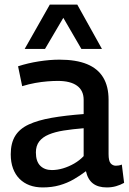

<svg xmlns="http://www.w3.org/2000/svg" viewBox="-20 -810 566 840"><path d="M27 -135Q27 -184 46.5 -215.5Q66 -247 106 -265.5Q146 -284 206 -294.5Q266 -305 346 -311V-373Q346 -414 317 -435Q288 -456 233 -456Q213 -456 187.5 -454Q162 -452 134 -447Q106 -442 77 -433L59 -520Q102 -534 150 -541.5Q198 -549 240 -549Q313 -549 360.5 -529.5Q408 -510 431.5 -471Q455 -432 455 -374V-136Q455 -106 464 -95.5Q473 -85 487 -85Q492 -85 499 -86Q506 -87 513 -90L523 -10Q507 -1 488 4.5Q469 10 447 10Q409 10 386.5 -7.5Q364 -25 356 -61Q331 -42 302.5 -25.5Q274 -9 240.5 0.5Q207 10 167 10Q135 10 109.5 0.5Q84 -9 65.5 -27.5Q47 -46 37 -73Q27 -100 27 -135ZM137 -143Q137 -104 156 -85Q175 -66 207 -66Q231 -66 256 -73.5Q281 -81 304.5 -94.5Q328 -108 346 -127V-249Q297 -245 259 -239Q221 -233 193.5 -221.5Q166 -210 151.5 -191Q137 -172 137 -143ZM88 -596 198 -790H318L426 -596H336L257 -732L177 -596Z"/></svg>

Font: Georama ExtraCondensed Thin Medium
Style: Regular
Weight: 500
Version: Version 1.001